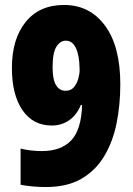

<svg xmlns="http://www.w3.org/2000/svg" viewBox="-20 -744 536 774"><path d="M465 -404Q465 -322 450 -247.5Q435 -173 400.5 -115Q366 -57 308.5 -23.5Q251 10 165 10Q113 10 63 1V-145Q83 -140 105 -137.5Q127 -135 149 -135Q226 -135 267 -178Q308 -221 311 -321H306Q289 -280 258.5 -259Q228 -238 189 -238Q113 -238 70.5 -300Q28 -362 28 -470Q28 -587 83.5 -655.5Q139 -724 238 -724Q342 -724 403.5 -640.5Q465 -557 465 -404ZM245 -580Q223 -580 207.5 -556Q192 -532 192 -473Q192 -423 206 -400.5Q220 -378 244 -378Q266 -378 278 -392.5Q290 -407 295.5 -426.5Q301 -446 301 -462Q301 -474 299.5 -493.5Q298 -513 292.5 -533Q287 -553 275.5 -566.5Q264 -580 245 -580Z"/></svg>

Font: Noto Sans Sinhala ExtraCondensed Black
Style: Regular
Weight: 900
Width: 2
Designer: Jelle Bosma - Monotype Design Team
Foundry: Monotype Imaging Inc.
Version: Version 2.006; ttfautohint (v1.8.4.7-5d5b)